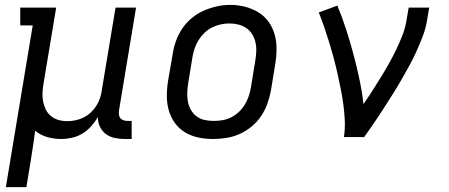

<svg xmlns="http://www.w3.org/2000/svg" viewBox="-20 -561 1840 786"><path d="M4 205 114 -457H63V-530H210L158 -218Q155 -199 154 -181Q153 -163 156.5 -145.5Q160 -128 167.5 -112.5Q175 -97 188.5 -86Q202 -75 219 -70Q236 -65 255 -65Q272 -65 289 -68.5Q306 -72 322 -80Q338 -88 351.5 -100.5Q365 -113 374.5 -128Q384 -143 389.5 -159.5Q395 -176 397 -193L453 -530H537L467 -108Q466 -99 467 -91Q468 -83 473 -77Q478 -71 486 -68.5Q494 -66 502 -66H519V8H490Q469 8 448.5 3.5Q428 -1 412.5 -13Q397 -25 388.5 -43.5Q380 -62 381 -82Q369 -62 353 -44Q337 -26 317 -14Q297 -2 274.5 3Q252 8 230 8Q201 8 173 0Q145 -8 124 -26Q120 6 115 38Q110 70 105 102L88 205Z M853 8Q822 8 792.5 2Q763 -4 738 -19Q713 -34 696 -57.5Q679 -81 671 -109Q663 -137 663 -168Q663 -199 668 -230L687 -340Q691 -367 700.5 -393.5Q710 -420 726 -444Q742 -468 765 -487Q788 -506 814.5 -517.5Q841 -529 868 -535Q895 -541 923 -541Q954 -541 983 -533.5Q1012 -526 1037 -511Q1062 -496 1079 -472.5Q1096 -449 1104 -421Q1112 -393 1112 -362Q1112 -331 1107 -300L1089 -190Q1084 -163 1074.5 -136.5Q1065 -110 1049 -86Q1033 -62 1010 -43Q987 -24 961 -12.5Q935 -1 907.5 3.5Q880 8 853 8ZM854 -66Q873 -66 891 -69Q909 -72 926 -80.5Q943 -89 957.5 -102.5Q972 -116 982 -132.5Q992 -149 998 -166.5Q1004 -184 1007 -202L1025 -312Q1028 -331 1029 -350Q1030 -369 1026 -387Q1022 -405 1012.5 -420.5Q1003 -436 988.5 -446Q974 -456 956 -460.5Q938 -465 919 -465Q901 -465 883 -461Q865 -457 848 -448.5Q831 -440 817 -426.5Q803 -413 793 -397Q783 -381 777 -363.5Q771 -346 768 -328L750 -218Q747 -199 746.5 -180Q746 -161 749.5 -143.5Q753 -126 762 -110.5Q771 -95 785 -84.5Q799 -74 817 -70Q835 -66 854 -66Z M1388 0Q1393 -34 1391.5 -67.5Q1390 -101 1385.5 -134Q1381 -167 1374.5 -199Q1368 -231 1361 -262.5Q1354 -294 1345.5 -325.5Q1337 -357 1327.5 -388Q1318 -419 1307.5 -449.5Q1297 -480 1285 -510L1361 -538Q1381 -490 1397 -440.5Q1413 -391 1426.5 -340.5Q1440 -290 1451 -238.5Q1462 -187 1468 -135Q1487 -162 1504.5 -189.5Q1522 -217 1539 -244.5Q1556 -272 1572 -300.5Q1588 -329 1602 -358Q1616 -387 1627.5 -416.5Q1639 -446 1644 -477L1653 -530H1737L1728 -477Q1723 -445 1711 -413.5Q1699 -382 1685 -351Q1671 -320 1654.5 -290Q1638 -260 1621 -230.5Q1604 -201 1585.5 -172Q1567 -143 1548.5 -114Q1530 -85 1510.5 -56.5Q1491 -28 1471 0Z"/></svg>

Font: Iosevka Curly Slab ExObl
Style: Regular
Weight: 400
Width: 7
Italic angle: -9°
Monospace: yes
Designer: Belleve Invis
Foundry: Belleve Invis
Version: Version 11.1.0; ttfautohint (v1.8.3)